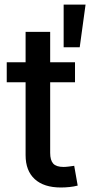

<svg xmlns="http://www.w3.org/2000/svg" viewBox="-20 -810 436 835"><path d="M306.2 -539.1V-452.1H9.3V-539.1ZM91.3 -671.4H198.2V-145Q198.2 -113.3 211.4 -98.6Q224.6 -84 256.3 -84Q265.6 -84 279.3 -85.7Q293 -87.4 302.7 -88.9L317.9 -2.9Q301.3 1.5 282.2 3.4Q263.2 5.4 244.6 5.4Q170.9 5.4 131.1 -31Q91.3 -67.4 91.3 -135.3ZM256.8 -604.5V-790H352.1L326.7 -604.5Z"/></svg>

Font: Inter 18pt Medium
Style: Regular
Weight: 500
Designer: Rasmus Andersson
Foundry: rsms
Version: Version 4.001;git-66647c0bb